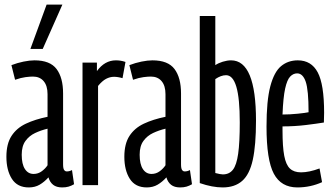

<svg xmlns="http://www.w3.org/2000/svg" viewBox="-20 -810 1457 840"><path d="M8 -124Q8 -181 30.5 -215.5Q53 -250 93.5 -269Q134 -288 188 -299V-398Q188 -435 171 -455Q154 -475 124 -475Q111 -475 91.5 -472.5Q72 -470 46 -461L30 -525Q56 -535 83 -540.5Q110 -546 131 -546Q199 -546 227.5 -508Q256 -470 256 -401V-91Q256 -73 260.5 -66.5Q265 -60 272 -60Q284 -60 295 -66L304 -4Q292 3 280 6.5Q268 10 252 10Q227 10 212.5 -1.5Q198 -13 192 -34Q174 -14 153.5 -2Q133 10 106 10Q56 10 32 -27.5Q8 -65 8 -124ZM75 -133Q75 -92 89 -70.5Q103 -49 127 -49Q147 -49 163 -61Q179 -73 188 -87V-247Q159 -240 133.5 -228Q108 -216 91.5 -193.5Q75 -171 75 -133ZM113 -596 184 -790H253L167 -596Z M404 -536V-499Q438 -546 487 -546Q497 -546 507 -544.5Q517 -543 529 -539L516 -468Q506 -471 496.5 -472.5Q487 -474 479 -474Q461 -474 444 -465Q427 -456 409 -434V0H341V-536Z M524 -124Q524 -181 546.5 -215.5Q569 -250 609.5 -269Q650 -288 704 -299V-398Q704 -435 687 -455Q670 -475 640 -475Q627 -475 607.5 -472.5Q588 -470 562 -461L546 -525Q572 -535 599 -540.5Q626 -546 647 -546Q715 -546 743.5 -508Q772 -470 772 -401V-91Q772 -73 776.5 -66.5Q781 -60 788 -60Q800 -60 811 -66L820 -4Q808 3 796 6.5Q784 10 768 10Q743 10 728.5 -1.5Q714 -13 708 -34Q690 -14 669.5 -2Q649 10 622 10Q572 10 548 -27.5Q524 -65 524 -124ZM591 -133Q591 -92 605 -70.5Q619 -49 643 -49Q663 -49 679 -61Q695 -73 704 -87V-247Q675 -240 649.5 -228Q624 -216 607.5 -193.5Q591 -171 591 -133Z M854 -9V-740H922V-525Q935 -534 954.5 -540Q974 -546 991 -546Q1100 -546 1100 -282Q1100 -175 1086 -111Q1072 -47 1039.5 -18.5Q1007 10 954 10Q909 10 854 -9ZM922 -53Q945 -47 955 -47Q983 -47 999 -67.5Q1015 -88 1022 -137.5Q1029 -187 1029 -275Q1029 -380 1014 -430.5Q999 -481 969 -481Q947 -481 922 -464Z M1281 10Q1210 10 1178 -50Q1146 -110 1146 -256Q1146 -369 1162.5 -432Q1179 -495 1209.5 -520.5Q1240 -546 1283 -546Q1342 -546 1370 -493.5Q1398 -441 1398 -317Q1398 -311 1397.5 -296Q1397 -281 1397 -274Q1367 -269 1318 -263Q1269 -257 1216 -257V-239Q1216 -168 1223.5 -128.5Q1231 -89 1248.5 -72.5Q1266 -56 1297 -56Q1332 -56 1378 -73L1389 -13Q1338 10 1281 10ZM1216 -309Q1248 -309 1282.5 -312.5Q1317 -316 1330 -319Q1330 -416 1317.5 -452.5Q1305 -489 1280 -489Q1263 -489 1249.5 -475Q1236 -461 1227.5 -422.5Q1219 -384 1216 -309Z"/></svg>

Font: Georama ExtraCondensed
Style: Regular
Weight: 400
Width: 2
Designer: Jean-Baptiste Levee
Foundry: Production Type
Version: Version 1.000